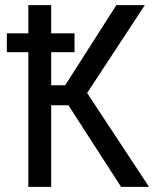

<svg xmlns="http://www.w3.org/2000/svg" viewBox="-20 -731 610 751"><path d="M247.6 -319.3 453.6 0H563L320.8 -367.2L546.4 -710.9H435.1L234.9 -397.5H180.2V-526.9H271.5V-600.6H180.2V-710.9H90.8V-600.6H6.8V-526.9H90.8V0H180.2V-319.3Z"/></svg>

Font: Roboto Condensed
Style: Regular
Weight: 400
Designer: Google
Version: Version 2.134; 2016